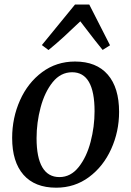

<svg xmlns="http://www.w3.org/2000/svg" viewBox="-20 -838 594 869"><path d="M519 -331.5Q519 -242.5 483.2 -163.5Q447.5 -84.5 382.8 -36.5Q318 11.5 234.5 11.5Q137.5 11.5 86.2 -47Q35 -105.5 35 -213.5Q35 -304.5 70.5 -384Q106 -463.5 170.8 -511.5Q235.5 -559.5 319.5 -559.5Q416.5 -559.5 467.8 -500.2Q519 -441 519 -331.5ZM145.5 -212.5Q145.5 -125.5 171.5 -81Q197.5 -36.5 249 -36.5Q300 -36.5 336 -81.8Q372 -127 390 -195.8Q408 -264.5 408 -334.5Q408 -511 306.5 -511Q254.5 -511 218.2 -465.8Q182 -420.5 163.8 -351.8Q145.5 -283 145.5 -212.5ZM169.5 -634 319.5 -817.5H384L478 -633L444.5 -612Q417 -645 358 -722.5L343.5 -741.5Q300.5 -700.5 267.5 -670.2Q234.5 -640 199.5 -611.5Z"/></svg>

Font: Merriweather Text
Style: Italic
Weight: 400
Italic angle: -7.8°
Designer: Eben Sorkin
Foundry: Eben Sorkin
Version: Version 2.100